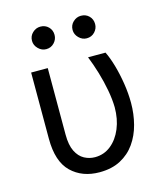

<svg xmlns="http://www.w3.org/2000/svg" viewBox="-113 -837 811 935"><g transform="rotate(-15 292.5 -370.0)"><path d="M76.7 -545.5H160.5V-210.2Q160.5 -157 176.3 -125.5Q192.1 -94.1 217.5 -80.4Q242.9 -66.8 271.3 -66.8Q316.8 -66.8 351.7 -94.8Q386.7 -122.9 406.4 -170.5Q426.1 -218 426.1 -277Q425.4 -317.5 416.7 -364.3Q408 -411.2 394 -458.1Q380 -505 363.6 -545.5H451.7Q466.6 -515.6 479.6 -470.9Q492.5 -426.1 500.5 -375.4Q508.5 -324.6 508.5 -277Q508.5 -221.2 495 -169.6Q481.5 -117.9 453.1 -77.6Q424.7 -37.3 380.3 -13.7Q335.9 9.9 274.1 9.9Q186.8 9.9 131.7 -43.3Q76.7 -96.6 76.7 -211.6ZM177.6 -636.4Q155.2 -636.4 138 -653.6Q120.7 -670.8 120.7 -693.2Q120.7 -717.7 138 -733.8Q155.2 -750 177.6 -750Q202.1 -750 218.2 -733.8Q234.4 -717.7 234.4 -693.2Q234.4 -670.8 218.2 -653.6Q202.1 -636.4 177.6 -636.4ZM382.1 -636.4Q359.7 -636.4 342.5 -653.6Q325.3 -670.8 325.3 -693.2Q325.3 -717.7 342.5 -733.8Q359.7 -750 382.1 -750Q406.6 -750 422.8 -733.8Q438.9 -717.7 438.9 -693.2Q438.9 -670.8 422.8 -653.6Q406.6 -636.4 382.1 -636.4Z"/></g></svg>

Font: Inter Zeller
Style: Regular
Weight: 400
Designer: Rasmus Andersson; Joe Bland
Foundry: zeller
Version: Version 3.015;git-dec3a8cb1